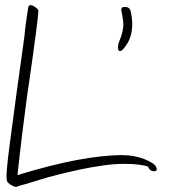

<svg xmlns="http://www.w3.org/2000/svg" viewBox="-20 -687 660 750"><path d="M42.9 43Q35.9 43 23.8 36Q11.7 29 7.8 21Q3.8 12 6.7 -25Q9.7 -62 19.6 -136Q29.5 -210 45.3 -328L75.7 -547Q77.1 -567 80.8 -594Q84.6 -621 90.1 -658Q92 -667 99 -667Q106 -667 116 -660.5Q126 -654 129.6 -647Q131.5 -643 120.5 -558.5Q109.6 -474 85.1 -307Q76.7 -244 67.2 -168Q57.8 -92 48.3 -3Q302.3 -81 458.3 -81Q505.3 -81 543.9 -65.5Q582.5 -50 589.9 -35Q597.8 -18 580.8 -18Q566.8 -18 559.4 -33L558.7 -36Q546.5 -41 520.8 -44Q495.1 -47 464.1 -47Q426.1 -47 381.1 -40.5Q336.1 -34 291.3 -24.5Q246.5 -15 207.8 -5Q169.9 4 137.3 14.5Q104.8 25 76.6 33Q59.5 37 52.2 40Q44.9 43 42.9 43ZM449.5 -487Q443.5 -487 441.9 -494Q440.9 -498 441.1 -506Q441.2 -514 445.7 -525Q458.5 -556 461.1 -579.5Q463.7 -603 454.5 -643Q450.5 -660 467.5 -660Q486.5 -660 490.5 -643Q500.8 -598 493.6 -560Q486.4 -522 458.3 -492Q451.5 -487 449.5 -487Z"/></svg>

Font: Oooh Baby
Style: Normal
Weight: 400
Designer: Robert E. Leuschke
Foundry: Robert E. Leuschke
Version: Version 1.011; ttfautohint (v1.8.3)